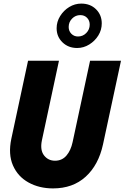

<svg xmlns="http://www.w3.org/2000/svg" viewBox="-20 -1038 693 1068"><path d="M275 10Q198 10 138.5 -23Q79 -56 52 -118Q25 -180 43 -266L136 -700H308L213 -257Q202 -203 225 -173.5Q248 -144 286 -144Q325 -144 349.5 -172.5Q374 -201 384 -248L481 -700H653L553 -235Q528 -120 456.5 -55Q385 10 275 10ZM409.2 -771Q360 -771 327.5 -802.5Q295 -834 295 -881Q295 -917 314.5 -948.5Q334 -980 365.1 -999Q396.3 -1018 432 -1018Q482.3 -1018 514.1 -986.5Q546 -955 546 -907.8Q546 -871.5 527 -840.8Q508 -810 476.5 -790.5Q445 -771 409.2 -771ZM413.8 -835Q441 -835 460 -854.5Q479 -874 479 -901Q479 -923.6 464.4 -938.8Q449.7 -954 426.6 -954Q400 -954 381 -934.6Q362 -915.2 362 -888Q362 -865.4 376.9 -850.2Q391.8 -835 413.8 -835Z"/></svg>

Font: Red Hat Mono
Style: Italic
Weight: 400
Italic angle: -12°
Monospace: yes
Designer: Pentagram, MCKL
Foundry: MCKL
Version: Version 1.030